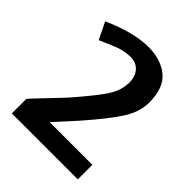

<svg xmlns="http://www.w3.org/2000/svg" viewBox="-183 -750 858 858"><g transform="rotate(45 246.0 -321.0)"><path d="M78 -506 39 -586Q165 -642 257 -642Q336 -642 385.5 -601.5Q435 -561 435 -469Q435 -409 397 -349.5Q359 -290 273 -192L182 -92H452V0H35V-92Q46 -105 103.5 -165Q161 -225 172 -238Q255 -334 282 -378Q309 -422 309 -470Q309 -508 288 -531Q267 -554 233 -554Q220 -554 207 -552Q194 -550 184.5 -548Q175 -546 158.5 -540Q142 -534 135.5 -531Q129 -528 107 -518.5Q85 -509 78 -506Z"/></g></svg>

Font: Amaranth
Style: Regular
Weight: 400
Designer: Gesine Todt
Foundry: Gesine Todt
Version: Version 1.000